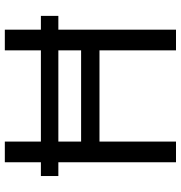

<svg xmlns="http://www.w3.org/2000/svg" viewBox="4 -772 768 816"><g transform="rotate(-90 388.0 -364.0)"><path d="M728.5 -574.2V-500H47.9V-574.2ZM106.4 0V-727.5H194.3V-403.3H582V-727.5H669.9V0H582V-325.2H194.3V0Z"/></g></svg>

Font: Inter
Style: Regular
Weight: 400
Designer: Rasmus Andersson
Foundry: rsms
Version: Version 4.000;git-8c9346024